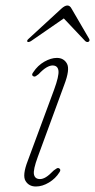

<svg xmlns="http://www.w3.org/2000/svg" viewBox="-20 -671 346 698"><path d="M125.5 -20Q135.5 -20 147 -27Q158.5 -34 175.5 -51.5Q181 -55.5 185.8 -58.5Q190.5 -61.5 195 -59Q203 -54.5 196 -44.5Q182 -22 158 -7.5Q134 7 110.5 7Q85 7 72.8 -13.2Q60.5 -33.5 81 -86.5L176.5 -344.5Q195 -395 192.5 -414Q190 -433 171 -433Q161.5 -433 149 -425.8Q136.5 -418.5 120.5 -401.5Q115.5 -397.5 110.8 -394.5Q106 -391.5 101.5 -393.5Q92.5 -398 101 -408.5Q117 -433 141.2 -446.8Q165.5 -460.5 186.5 -460.5Q212 -460.5 223.5 -439.5Q235 -418.5 213.5 -362.5L117.5 -101Q100 -53.5 103.5 -36.8Q107 -20 125.5 -20ZM92.5 -521.5Q83.5 -516.5 80 -519Q76 -523 84 -530L202.5 -639Q215.5 -651 225 -651Q234.5 -651 240.5 -639L304 -530Q308 -522.5 301.5 -519Q296.5 -516.5 290 -521.5L212 -604Z"/></svg>

Font: Fraunces 9pt S000 Thin
Style: Italic
Weight: 100
Italic angle: -16°
Version: Version 1.000; ttfautohint (v1.8.3)